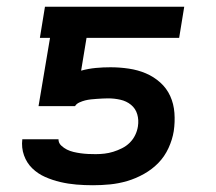

<svg xmlns="http://www.w3.org/2000/svg" viewBox="-20 -540 640 568"><path d="M255 8Q230 8 206 6Q182 4 158.5 -1.5Q135 -7 113.5 -16.5Q92 -26 75.5 -42Q59 -58 51 -80.5Q43 -103 46 -128H153Q153 -117 161 -109.5Q169 -102 178 -97.5Q187 -93 197.5 -90.5Q208 -88 219 -86.5Q230 -85 241 -84.5Q252 -84 263 -84Q276 -84 289 -85.5Q302 -87 315 -91Q328 -95 341 -101.5Q354 -108 364 -118Q374 -128 380 -140.5Q386 -153 388 -166Q391 -185 386 -202Q381 -219 367.5 -230Q354 -241 336 -245Q318 -249 300 -249Q291 -249 283 -248.5Q275 -248 266.5 -247.5Q258 -247 249 -246Q240 -245 232 -243Q224 -241 215 -237Q206 -233 202 -226H94L128 -428H98L113 -520H525L510 -428H236L220 -331Q242 -337 263.5 -339Q285 -341 307 -341Q334 -341 361 -337Q388 -333 411.5 -323Q435 -313 454 -296Q473 -279 483.5 -256Q494 -233 496 -206Q498 -179 494 -152Q490 -127 478.5 -102Q467 -77 448.5 -58Q430 -39 406 -25.5Q382 -12 356.5 -4.5Q331 3 305.5 5.5Q280 8 255 8Z"/></svg>

Font: Iosevka Aile Semibold
Style: Italic
Weight: 600
Italic angle: -9°
Designer: Belleve Invis
Foundry: Belleve Invis
Version: Version 31.1.0; ttfautohint (v1.8.4)